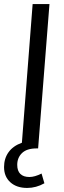

<svg xmlns="http://www.w3.org/2000/svg" viewBox="-37 -732 315 947"><path d="M168 124 182 172Q141 195 97 195Q45 195 14 167Q-17 139 -17 92Q-17 50 5 19Q27 -12 71 -28L124 -712H207L151 0H144Q95 0 71.5 23Q48 46 48 81Q48 111 63.5 126Q79 141 108 141Q134 141 168 124Z"/></svg>

Font: Muli
Style: Italic
Weight: 400
Italic angle: -4.541°
Designer: Vernon Adams
Foundry: Vernon Adams
Version: Version 2.001